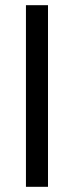

<svg xmlns="http://www.w3.org/2000/svg" viewBox="-20 -720 285 740"><path d="M80 -700H165V0H80Z"/></svg>

Font: jost-mod-400
Style: Regular
Weight: 400
Version: Version 3.200; ttfautohint (v0.97) -l 8 -r 50 -G 200 -x 14 -